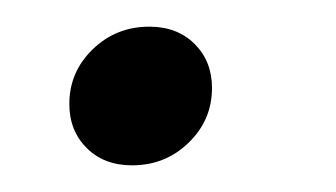

<svg xmlns="http://www.w3.org/2000/svg" viewBox="-20 -117 252 144"><path d="M79 7Q58 7 45 -6Q32 -19 32 -39Q32 -63 49.5 -80Q67 -97 92 -97Q113 -97 126 -84Q139 -71 139 -51Q139 -27 121.5 -10Q104 7 79 7Z"/></svg>

Font: Rasa
Style: Italic
Weight: 400
Italic angle: -7.10001°
Designer: Anna Giedrys (Yrsa+Rasa design), David Brezina (Yrsa art-direction, Rasa art-direction, design)
Foundry: Rosetta Type Foundry
Version: Version 2.004